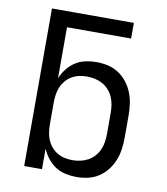

<svg xmlns="http://www.w3.org/2000/svg" viewBox="-83 -805 766 882"><g transform="rotate(10 300.0 -363.5)"><path d="M332 8Q307 8 281.5 2.5Q256 -3 234.5 -17Q213 -31 197 -51.5Q181 -72 171 -96V0H88V-735H470V-662H171V-424Q181 -448 197 -468.5Q213 -489 234.5 -503Q256 -517 281.5 -522.5Q307 -528 332 -528Q360 -528 386.5 -522Q413 -516 436 -501Q459 -486 476 -464Q493 -442 503 -416.5Q513 -391 516.5 -364Q520 -337 520 -310V-210Q520 -183 516.5 -156Q513 -129 503 -103.5Q493 -78 476 -56Q459 -34 436 -19Q413 -4 386.5 2Q360 8 332 8ZM301 -65Q320 -65 338.5 -69Q357 -73 373.5 -82Q390 -91 403 -105.5Q416 -120 423.5 -137Q431 -154 434 -172.5Q437 -191 437 -210V-310Q437 -329 434 -347.5Q431 -366 423.5 -383Q416 -400 403 -414.5Q390 -429 373.5 -438Q357 -447 338.5 -451Q320 -455 301 -455Q282 -455 264 -451Q246 -447 230 -437.5Q214 -428 202 -413.5Q190 -399 183 -382Q176 -365 173.5 -346.5Q171 -328 171 -310V-210Q171 -192 173.5 -173.5Q176 -155 183 -138Q190 -121 202 -106.5Q214 -92 230 -82.5Q246 -73 264 -69Q282 -65 301 -65Z"/></g></svg>

Font: Zed Mono Extended
Style: Regular
Weight: 400
Width: 7
Monospace: yes
Designer: Belleve Invis
Foundry: Belleve Invis
Version: Version 1.0.0; ttfautohint (v1.8.4)